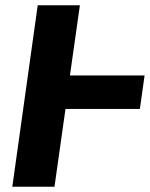

<svg xmlns="http://www.w3.org/2000/svg" viewBox="-20 -713 572 733"><path d="M532 -425H247L285 -693H124L27 0H188L230 -297H514Z"/></svg>

Font: Fira Sans
Style: Bold Italic
Weight: 700
Italic angle: -8°
Designer: bBox Type GmbH & Carrois Corporate GbR & Edenspiekermann AG
Foundry: bBox Type GmbH & Carrois Corporate GbR & Edenspiekermann AG
Version: Version 4.301;PS 004.301;hotconv 1.0.88;makeotf.lib2.5.64775